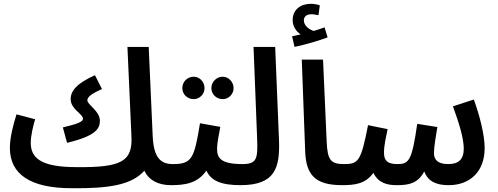

<svg xmlns="http://www.w3.org/2000/svg" viewBox="-20 -970 2623 1011"><path d="M333 -218C485 -254 506 -293 506 -334C506 -386 440 -418 440 -442C440 -459 462 -477 517 -501L480 -574C384 -531 352 -491 352 -448C352 -395 417 -370 417 -345C417 -328 385 -317 311 -299Z M356 21C547 23 672 6 740 -71C764 -21 813 5 881 5C923 5 945 -20 945 -52C945 -83 928 -106 890 -106C828 -106 789 -137 784 -254L763 -723H651L672 -255C679 -123 626 -87 381 -90C191 -90 142 -141 142 -218C142 -257 155 -308 165 -342L67 -368C51 -318 32 -247 32 -191C32 -52 141 21 356 21Z M1000 -448C1031 -448 1057 -474 1057 -506C1057 -539 1031 -566 1000 -566C966 -566 940 -539 940 -506C940 -474 966 -448 1000 -448ZM1153 -448C1184 -448 1210 -474 1210 -506C1210 -538 1184 -566 1153 -566C1119 -566 1093 -538 1093 -506C1093 -474 1119 -448 1153 -448Z M880 5C955 5 1021 -5 1067 -72C1089 -20 1142 5 1246 5C1289 5 1311 -19 1311 -52C1311 -83 1294 -106 1256 -106C1145 -106 1123 -137 1123 -185C1123 -219 1134 -268 1140 -302L1033 -321C1003 -134 990 -106 890 -106Z M1246 5C1429 5 1455 -86 1449 -235L1429 -723H1315L1334 -239C1338 -132 1332 -106 1255 -106Z M1531 -723C1589 -735 1659 -756 1705 -773L1689 -826C1672 -820 1653 -813 1632 -807C1610 -814 1580 -833 1580 -863C1580 -882 1594 -895 1620 -895C1632 -895 1644 -892 1657 -890L1664 -942C1650 -947 1631 -950 1617 -950C1565 -950 1521 -921 1521 -864C1521 -831 1540 -804 1563 -789C1551 -786 1538 -783 1518 -779Z M1782 5C1826 5 1847 -19 1847 -52C1847 -84 1830 -106 1792 -106C1721 -106 1704 -127 1700 -227L1681 -656H1569L1587 -172C1592 -49 1639 5 1782 5Z M1782 5C1851 5 1906 -3 1946 -60C1973 -4 2023 5 2069 5C2136 5 2180 -5 2214 -67C2234 -15 2276 5 2343 5C2451 5 2532 -63 2532 -190C2532 -262 2504 -367 2475 -446L2365 -410C2396 -325 2422 -243 2422 -187C2422 -130 2394 -106 2340 -106C2282 -106 2265 -132 2265 -164C2265 -195 2276 -260 2283 -301L2177 -318C2149 -122 2133 -106 2072 -106C2015 -106 2002 -129 2002 -167C2002 -205 2012 -245 2021 -290L1918 -311C1881 -122 1868 -106 1792 -106Z"/></svg>

Font: Noto Sans Arabic Cond SemBd
Style: Regular
Weight: 600
Width: 3
Designer: Monotype Design Team, Nadine Chahine, Nizar Qandah and Khaled Hosny
Foundry: Monotype Imaging Inc.
Version: Version 2.012